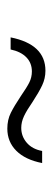

<svg xmlns="http://www.w3.org/2000/svg" viewBox="170 -579 144 524"><g transform="rotate(90 242.0 -317.0)"><path d="M258 -334Q281 -318 297 -310.5Q313 -303 329 -303Q352 -303 369.5 -318Q387 -333 392 -360H425Q416 -314 391.5 -289.5Q367 -265 331 -265Q307 -265 288 -274.5Q269 -284 242 -302Q219 -318 205 -325Q191 -332 175 -332Q152 -332 136.5 -317Q121 -302 115 -274H82Q101 -369 173 -369Q194 -369 213 -360Q232 -351 258 -334Z"/></g></svg>

Font: TypoPRO Montserrat
Style: Italic
Weight: 275
Italic angle: -11.3°
Designer: Julieta Ulanovsky
Foundry: Julieta Ulanovsky
Version: Version 6.001